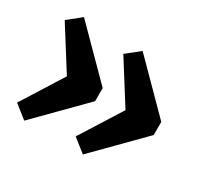

<svg xmlns="http://www.w3.org/2000/svg" viewBox="-98 -655 704 671"><g transform="rotate(30 254.0 -320.0)"><path d="M302.4 -111.4 249.1 -153.5 379.8 -361V-279L249.1 -486.5L302.4 -529.1L482.8 -347V-294ZM65.8 -111.4 12.6 -153.5 143.3 -361V-279L12.6 -486.5L65.8 -529.1L246.3 -347V-294Z"/></g></svg>

Font: Pathway Extreme 8pt Thin
Style: Regular
Weight: 100
Version: Version 1.001;gftools[0.9.26]